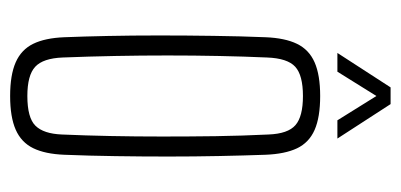

<svg xmlns="http://www.w3.org/2000/svg" viewBox="-226 -559 791 379"><g transform="rotate(90 169.5 -369.5)"><path d="M169.5 6Q128 6 103 -5Q78 -16 66.5 -39.5Q55 -63 53.5 -101Q52 -138 51 -186.2Q50 -234.5 50 -288.2Q50 -342 50.8 -395.8Q51.5 -449.5 53.5 -498Q55 -536.5 66.5 -560.2Q78 -584 103 -595Q128 -606 169.5 -606Q211.5 -606 236.5 -595Q261.5 -584 272.8 -560.2Q284 -536.5 285.5 -498Q287 -455.5 288 -406.5Q289 -357.5 289 -305.8Q289 -254 288.2 -202Q287.5 -150 285.5 -101Q284 -63 272.5 -39.5Q261 -16 236 -5Q211 6 169.5 6ZM169.5 -28Q212.5 -28 228.2 -44Q244 -60 245.5 -96Q247.5 -142 248.5 -192Q249.5 -242 249.5 -294.5Q249.5 -347 248.8 -399.8Q248 -452.5 245.5 -504Q244 -542.5 227 -557.2Q210 -572 169.5 -572Q128.5 -572 111.8 -556.8Q95 -541.5 93.5 -501Q91.5 -456 90.5 -406.2Q89.5 -356.5 89.5 -304.8Q89.5 -253 90.5 -200.8Q91.5 -148.5 93.5 -98Q95 -59 111.8 -43.5Q128.5 -28 169.5 -28ZM84.5 -640 152.5 -745H185.5L253.5 -640H217.5L169.5 -717L121.5 -640Z"/></g></svg>

Font: Big Shoulders Text SC Thin
Style: Regular
Weight: 100
Designer: Patric King
Foundry: XO Type Co
Version: Version 2.002